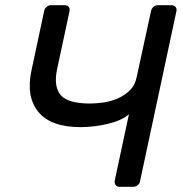

<svg xmlns="http://www.w3.org/2000/svg" viewBox="-20 -720 706 740"><path d="M101 -447 150 -677Q152 -687 159.5 -693.5Q167 -700 177 -700H229Q240 -700 245 -693.5Q250 -687 248 -677L200 -453Q186 -386 214 -353.5Q242 -321 327 -321Q350 -321 378.5 -325Q407 -329 433.5 -340.5Q460 -352 480.5 -372Q501 -392 507 -424L562 -677Q564 -687 571.5 -693.5Q579 -700 589 -700H640Q651 -700 656.5 -693.5Q662 -687 660 -677L520 -23Q519 -13 511 -6.5Q503 0 492 0H441Q431 0 426 -6.5Q421 -13 422 -23L477 -280Q463 -267 441 -257.5Q419 -248 393 -242Q367 -236 340.5 -233Q314 -230 291 -230Q176 -230 128 -288.5Q80 -347 101 -447Z"/></svg>

Font: SVN-Rubik
Style: Italic
Weight: 400
Italic angle: -12°
Designer: Hubert and Fischer
Foundry: Hubert & Fischer
Version: Version 2.101; ttfautohint (v1.8.3)